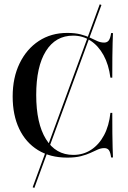

<svg xmlns="http://www.w3.org/2000/svg" viewBox="-20 -739 609 914"><path d="M143.5 155.6 135.5 152.4 454.8 -718.5 462.9 -715.3ZM300 11.3Q218.5 11.3 160.5 -24.6Q102.4 -60.5 71.4 -125.8Q40.3 -191.1 40.3 -279.8Q40.3 -369.4 73.4 -437.5Q106.5 -505.6 164.9 -544Q223.4 -582.3 300 -582.3Q337.1 -582.3 363.7 -575.4Q390.3 -568.5 409.3 -559.3Q428.2 -550 444 -543.1Q459.7 -536.3 475.8 -536.3Q490.3 -536.3 498 -546.8Q505.6 -557.3 508.9 -581.5H517.7Q516.9 -560.5 516.1 -533.9Q515.3 -507.3 514.9 -468.1Q514.5 -429 514.5 -369.4H505.6Q497.6 -431.5 473 -476.2Q448.4 -521 411.3 -545.2Q374.2 -569.4 328.2 -569.4Q244.4 -569.4 198.4 -495.6Q152.4 -421.8 152.4 -287.1Q152.4 -151.6 198.8 -76.6Q245.2 -1.6 329 -1.6Q376.6 -1.6 414.1 -26.2Q451.6 -50.8 475.4 -95.6Q499.2 -140.3 505.6 -201.6H514.5Q514.5 -144.4 514.9 -104.8Q515.3 -65.3 516.1 -38.3Q516.9 -11.3 517.7 10.5H508.9Q505.6 -14.5 498.4 -24.2Q491.1 -33.9 476.6 -33.9Q460.5 -33.9 445.2 -27Q429.8 -20.2 410.9 -11.3Q391.9 -2.4 365.3 4.4Q338.7 11.3 300 11.3Z"/></svg>

Font: Playfair 144pt SemiCondensed SemiBold
Style: Regular
Weight: 600
Width: 4
Designer: Claus Eggers Sørensen
Foundry: Claus Eggers Sørensen
Version: Version 2.203